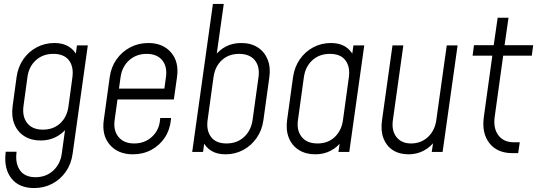

<svg xmlns="http://www.w3.org/2000/svg" viewBox="-20 -770 2722 973"><path d="M153 183Q76.5 183 38.2 134.5Q0 86 8 9L9 -1H64L63 9Q58 62 82.8 95Q107.5 128 160 128Q213 128 249.2 95Q285.5 62 293 9L313 -136L321 -124Q298 -93.5 263.5 -75.8Q229 -58 186 -58Q138 -58 103.5 -79.8Q69 -101.5 53 -140.8Q37 -180 44 -232L64 -379Q71 -430.5 98 -469.5Q125 -508.5 166 -530.2Q207 -552 255.5 -552Q298.5 -552 327.5 -534.5Q356.5 -517 371 -486L361 -474L370 -540H425L348 9Q341 61 313.5 100.2Q286 139.5 244.5 161.2Q203 183 153 183ZM197.5 -113Q251 -113 285.5 -145.5Q320 -178 327 -231L347 -379Q354 -432.5 329 -464.8Q304 -497 250 -497Q197.5 -497 161.8 -464.8Q126 -432.5 119 -379L99 -232Q92 -179 118 -146Q144 -113 197.5 -113Z M653.5 12Q578.5 12 536.8 -36Q495 -84 506 -162L536 -379Q543 -430.5 570.8 -469.5Q598.5 -508.5 640.2 -530.2Q682 -552 731.5 -552Q805.5 -552 846.8 -504.2Q888 -456.5 877 -379L861 -266H562L569 -321H813L821 -379Q828.5 -432.5 802 -464.8Q775.5 -497 723.5 -497Q671 -497 634.8 -464.8Q598.5 -432.5 591 -379L561 -162Q553.5 -109 580.5 -76Q607.5 -43 660 -43Q712.5 -43 749.2 -76Q786 -109 791 -162L792 -172H847L846 -162Q841 -111.5 814.8 -72.2Q788.5 -33 746.8 -10.5Q705 12 653.5 12Z M1123 12Q1080.5 12 1051.8 -5.2Q1023 -22.5 1008 -54L1018 -66L1009 0H954L1059 -750H1114L1075 -474L1068 -486Q1091.5 -517 1125.2 -534.5Q1159 -552 1202.5 -552Q1252 -552 1286.2 -529.8Q1320.5 -507.5 1336.2 -468.5Q1352 -429.5 1345 -379L1315 -162Q1308 -110 1280.5 -70.8Q1253 -31.5 1212.2 -9.8Q1171.5 12 1123 12ZM1128 -43Q1181.5 -43 1217 -76Q1252.5 -109 1260 -162L1290 -379Q1297.5 -432.5 1271.2 -464.8Q1245 -497 1191.5 -497Q1139 -497 1104.2 -465Q1069.5 -433 1062 -379L1032 -161Q1025 -109 1049.5 -76Q1074 -43 1128 -43Z M1577.5 12Q1529.5 12 1494.8 -9.8Q1460 -31.5 1444 -70.8Q1428 -110 1435 -162L1465 -379Q1472.5 -431 1499.8 -470Q1527 -509 1568 -530.5Q1609 -552 1657 -552Q1699.5 -552 1728.2 -534.8Q1757 -517.5 1772 -486L1762 -474L1771 -540H1826L1750 0H1695L1705 -66L1712 -54Q1689 -23.5 1655 -5.8Q1621 12 1577.5 12ZM1589 -43Q1642.5 -43 1676.8 -76Q1711 -109 1718 -161L1748 -379Q1755 -431 1730.8 -464Q1706.5 -497 1651.5 -497Q1598.5 -497 1563 -464.8Q1527.5 -432.5 1520 -379L1490 -162Q1482.5 -109 1509 -76Q1535.5 -43 1589 -43Z M2050 12Q2003.5 12 1970.8 -9.2Q1938 -30.5 1923.2 -69.2Q1908.5 -108 1916 -161L1969 -540H2024L1971 -161Q1963.5 -108 1989.2 -75.5Q2015 -43 2063 -43Q2113.5 -43 2148.5 -75.5Q2183.5 -108 2191 -161L2244 -540H2299L2223 0H2168L2178 -68L2185 -57Q2161 -24 2126.5 -6Q2092 12 2050 12Z M2576 6Q2500 6 2460.2 -44.5Q2420.5 -95 2432 -178L2475 -488H2375L2382 -541H2482L2502 -680H2557L2537 -541H2682L2675 -488H2530L2487 -178Q2479 -119.5 2505.8 -84.2Q2532.5 -49 2584 -49H2614L2606 6Z"/></svg>

Font: Mohave Light
Style: Italic
Weight: 300
Italic angle: -8°
Designer: Gumpita Rahayu
Foundry: Tokotype
Version: Version 2.003